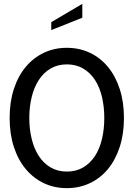

<svg xmlns="http://www.w3.org/2000/svg" viewBox="-20 -962 693 996"><path d="M327 14C369.7 14 409.2 5.5 445.5 -11.5C481.8 -28.5 513.2 -52.8 539.5 -84.5C565.8 -116.2 586.3 -154.5 601 -199.5C615.7 -244.5 623 -294.7 623 -350C623 -405.3 615.7 -455.5 601 -500.5C586.3 -545.5 565.8 -583.8 539.5 -615.5C513.2 -647.2 481.8 -671.5 445.5 -688.5C409.2 -705.5 369.7 -714 327 -714C283.7 -714 244 -705.5 208 -688.5C172 -671.5 140.7 -647.2 114 -615.5C87.3 -583.8 66.7 -545.5 52 -500.5C37.3 -455.5 30 -405.3 30 -350C30 -294.7 37.3 -244.5 52 -199.5C66.7 -154.5 87.3 -116.2 114 -84.5C140.7 -52.8 172 -28.5 208 -11.5C244 5.5 283.7 14 327 14ZM327 -628C359 -628 387.2 -620.8 411.5 -606.5C435.8 -592.2 456.2 -572.5 472.5 -547.5C488.8 -522.5 501 -493 509 -459C517 -425 521 -388.7 521 -350C521 -311.3 517 -275 509 -241C501 -207 488.8 -177.5 472.5 -152.5C456.2 -127.5 435.8 -107.8 411.5 -93.5C387.2 -79.2 359 -72 327 -72C295 -72 266.8 -79.2 242.5 -93.5C218.2 -107.8 197.8 -127.5 181.5 -152.5C165.2 -177.5 152.8 -207 144.5 -241C136.2 -275 132 -311.3 132 -350C132 -388.7 136.2 -425 144.5 -459C152.8 -493 165.2 -522.5 181.5 -547.5C197.8 -572.5 218.2 -592.2 242.5 -606.5C266.8 -620.8 295 -628 327 -628ZM246 -806 407 -870V-942L246 -847Z"/></svg>

Font: Cabin Condensed
Style: Regular
Weight: 400
Designer: Pablo Impallari
Foundry: Pablo Impallari. www.impallari.com Igino Marini. www.ikern.com
Version: Version 1.006